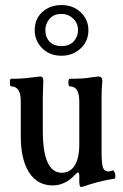

<svg xmlns="http://www.w3.org/2000/svg" viewBox="-20 -721 486 758"><path d="M223 -501Q176 -501 146.5 -530.5Q117 -560 117 -602Q117 -646 147 -673.5Q177 -701 223 -701Q269 -701 299 -672Q329 -643 329 -602Q329 -558 298 -529.5Q267 -501 223 -501ZM222 -539Q255 -539 271.5 -558Q288 -577 288 -602Q288 -629 269 -647.5Q250 -666 222 -666Q192 -666 175.5 -646.5Q159 -627 159 -602Q159 -573 176.5 -556Q194 -539 222 -539ZM300 17Q293 17 293 -5V-28Q293 -40 288 -40Q285 -40 277 -32Q238 11 188 11Q128 11 95 -40Q62 -91 62 -183V-321Q62 -380 24 -380Q19 -380 19 -395Q19 -410 24 -410Q71 -410 103 -415Q135 -419 139 -419Q151 -419 151 -403Q149 -357 149 -340V-205Q149 -39 224 -39Q257 -39 275 -68Q293 -97 293 -150V-321Q293 -380 256 -380Q250 -380 250 -395Q250 -410 256 -410Q312 -410 336 -415Q364 -419 368 -419Q384 -419 384 -402Q381 -370 381 -340V-120Q381 -75 386.5 -59.5Q392 -44 408 -44Q416 -44 424 -48Q429 -49 432.5 -40.5Q436 -32 435.5 -24.5Q435 -17 432 -15Q404 -12 366 -2Q339 5 310 15Q305 17 300 17Z"/></svg>

Font: Junicode Cond Medium
Style: Regular
Weight: 500
Width: 3
Designer: Peter S. Baker
Version: Version 2.201